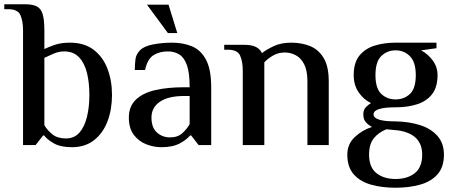

<svg xmlns="http://www.w3.org/2000/svg" viewBox="-39 -680 2125 900"><path d="M298 10Q245 10 213.5 -8Q182 -26 168 -45H163L128 0H69V-537Q69 -582 56.5 -609.5Q44 -637 -1 -637H-19V-660H79Q114 -660 133.5 -650Q153 -640 161 -613.5Q169 -587 169 -537V-450Q191 -461 220 -470.5Q249 -480 289 -480Q356 -480 399.5 -447Q443 -414 464.5 -358.5Q486 -303 486 -235Q486 -167 465 -111.5Q444 -56 402 -23Q360 10 298 10ZM270 -31Q309 -31 333 -58Q357 -85 368.5 -131.5Q380 -178 380 -235Q380 -293 368.5 -339Q357 -385 331 -412Q305 -439 262 -439Q237 -439 213.5 -429Q190 -419 169 -409V-93Q183 -69 207 -50Q231 -31 270 -31Z M717 10Q682 10 647 -3.5Q612 -17 588.5 -47.5Q565 -78 565 -129Q565 -181 597.5 -212.5Q630 -244 688 -257.5Q746 -271 824 -271H850Q850 -339 837 -375Q824 -411 801 -425Q778 -439 748 -439Q708 -439 680 -421Q652 -403 641 -352H593Q593 -379 596 -402.5Q599 -426 618 -445Q637 -464 679.5 -472Q722 -480 768 -480Q819 -480 860.5 -463Q902 -446 926.5 -400.5Q951 -355 951 -270V0H892L857 -45H852Q837 -26 804 -8Q771 10 717 10ZM758 -36Q794 -36 815.5 -55.5Q837 -75 850 -98V-230H824Q750 -230 710.5 -203Q671 -176 671 -129Q671 -82 696.5 -59Q722 -36 758 -36ZM748 -525 650 -658H751L792 -525Z M1099 0V-347Q1099 -392 1086.5 -419.5Q1074 -447 1029 -447H1012V-470H1104Q1141 -470 1160.5 -460Q1180 -450 1189 -431Q1209 -447 1243.5 -463.5Q1278 -480 1327 -480Q1375 -480 1414.5 -464Q1454 -448 1478 -408.5Q1502 -369 1502 -299V0H1402V-299Q1402 -349 1387 -378.5Q1372 -408 1347.5 -421Q1323 -434 1296 -434Q1266 -434 1241.5 -420Q1217 -406 1200 -388V0Z M1815 200Q1751 200 1700 185.5Q1649 171 1619 137Q1589 103 1589 45Q1589 -5 1624.5 -38Q1660 -71 1705 -85Q1689 -93 1676.5 -106.5Q1664 -120 1664 -144Q1664 -165 1675.5 -177Q1687 -189 1700 -197Q1667 -212 1643 -246Q1619 -280 1619 -328Q1619 -386 1645.5 -419Q1672 -452 1716.5 -466Q1761 -480 1815 -480H2007V-454L1935 -444Q1967 -427 1989.5 -396.5Q2012 -366 2012 -328Q2012 -271 1986 -238Q1960 -205 1915.5 -191Q1871 -177 1815 -177Q1712 -177 1712 -144Q1712 -111 1815 -111Q1877 -110 1928.5 -94Q1980 -78 2011 -43.5Q2042 -9 2042 45Q2042 103 2012 137Q1982 171 1930.5 185.5Q1879 200 1815 200ZM1815 -214Q1855 -214 1882.5 -239.5Q1910 -265 1910 -328Q1910 -388 1883 -416Q1856 -444 1815 -444Q1776 -444 1748.5 -417.5Q1721 -391 1721 -328Q1721 -265 1748.5 -239.5Q1776 -214 1815 -214ZM1815 159Q1871 159 1905.5 131.5Q1940 104 1940 45Q1940 -53 1825 -69L1772 -74Q1735 -59 1713 -31.5Q1691 -4 1691 45Q1691 104 1725.5 131.5Q1760 159 1815 159Z"/></svg>

Font: El Messiri Medium
Style: Regular
Weight: 500
Designer: Mohamed Gaber
Foundry: Kief Type Foundry
Version: Version 2.020; ttfautohint (v1.8.3)